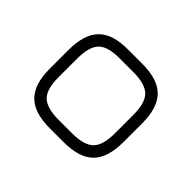

<svg xmlns="http://www.w3.org/2000/svg" viewBox="-107 -644 816 816"><g transform="rotate(45 301.0 -236.0)"><path d="M260 0Q166 0 123 -43Q80 -86 80 -179V-292Q80 -386 123 -429.5Q166 -473 260 -472H342Q436 -472 479 -429Q522 -386 522 -292V-180Q522 -86 479 -43Q436 0 342 0ZM132 -179Q132 -108 160.5 -80Q189 -52 260 -52H342Q413 -52 441.5 -80.5Q470 -109 470 -180V-292Q470 -363 441.5 -391.5Q413 -420 342 -420H260Q189 -421 160.5 -392.5Q132 -364 132 -292Z"/></g></svg>

Font: Jura
Style: Regular
Weight: 400
Designer: Daniel Johnson, Alexei Vanyashin
Foundry: Daniel Johnson
Version: Version 5.103